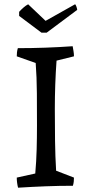

<svg xmlns="http://www.w3.org/2000/svg" viewBox="-20 -864 422 893"><path d="M64 9Q58 -15 58 -38L144 -57Q149 -113 150.5 -169Q152 -225 152 -280Q152 -356 151.5 -430.5Q151 -505 146 -571L58 -602Q58 -612 59 -621Q60 -630 63 -640Q191 -640 318 -649Q320 -637 322 -625.5Q324 -614 324 -602L243 -582Q239 -527 237 -470.5Q235 -414 235 -358Q235 -282 236 -209Q237 -136 241 -70L324 -38Q324 -28 323 -19Q322 -10 319 0Q255 0 191.5 2.5Q128 5 64 9ZM173 -712 69 -790V-809Q79 -820 90 -829.5Q101 -839 111 -844L192 -767L329 -844Q332 -843 335.5 -833Q339 -823 339 -818L197 -712Z"/></svg>

Font: Labrada
Style: Regular
Weight: 400
Designer: Mercedes Jáuregui
Foundry: Omnibus-Type Team
Version: Version 1.000; ttfautohint (v1.8.4.7-5d5b)